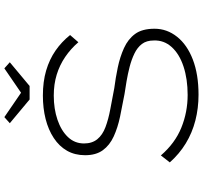

<svg xmlns="http://www.w3.org/2000/svg" viewBox="-45 -877 932 882"><g transform="rotate(-90 421.0 -436.0)"><path d="M427 10Q365 10 308.5 -4.5Q252 -19 203.5 -48.5Q155 -78 116 -122L148 -163Q204 -98 275.5 -69Q347 -40 426 -40Q499 -40 556.5 -59Q614 -78 646 -113.5Q678 -149 676 -196Q676 -229 660 -250Q644 -271 616 -284.5Q588 -298 555 -306.5Q522 -315 489.5 -320.5Q457 -326 430 -330Q376 -340 326 -350.5Q276 -361 235.5 -379.5Q195 -398 172 -429.5Q149 -461 149 -511Q149 -558 169.5 -594Q190 -630 228 -655Q266 -680 315.5 -692.5Q365 -705 423 -705Q487 -705 538 -690Q589 -675 629.5 -647Q670 -619 701 -580L668 -542Q638 -577 600.5 -602.5Q563 -628 519 -641.5Q475 -655 423 -655Q362 -655 312 -638Q262 -621 232.5 -590Q203 -559 203 -516Q203 -479 222.5 -455Q242 -431 278 -417.5Q314 -404 359.5 -395.5Q405 -387 457 -377Q504 -371 552 -361Q600 -351 641 -332.5Q682 -314 706 -281.5Q730 -249 730 -192Q730 -135 693 -88.5Q656 -42 588 -16Q520 10 427 10ZM405 -766 296 -857 324 -882 451 -795H421L548 -882L576 -857L467 -766Z"/></g></svg>

Font: Lexend Tera ExtraLight
Style: Regular
Weight: 250
Designer: Bonnie Shaver-Troup, Thomas Jockin
Foundry: Lexend
Version: Version 1.007